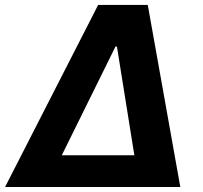

<svg xmlns="http://www.w3.org/2000/svg" viewBox="-42 -747 810 767"><path d="M678.3 0H-21.7L350.1 -727.3H548.3ZM494.7 -126.8 425.1 -561.1H419.4L204.9 -126.8Z"/></svg>

Font: Linik Sans
Style: Bold Italic
Weight: 700
Italic angle: 9°
Designer: Fonts by Rasmus Andersson / Changes by Cristiano Sobral with parts from Marc Monis
Foundry: rsms
Version: Version 3.020; ttfautohint (v1.6)